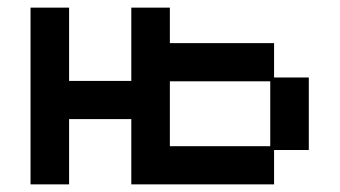

<svg xmlns="http://www.w3.org/2000/svg" viewBox="-20 -471 890 503"><path d="M60 12V-451H161V-259H324V-451H425V-358H698V-268H789V-78H698V12H324V-159H161V12ZM425 -88H688V-258H425Z"/></svg>

Font: Pixelify Sans
Style: Regular
Weight: 400
Designer: Stefie Justprince
Foundry: Typecalism Foundryline
Version: Version 1.000;February 13, 2025;FontCreator 15.0.0.3015 64-b